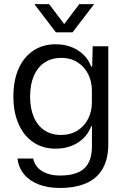

<svg xmlns="http://www.w3.org/2000/svg" viewBox="-20 -754 632 951"><path d="M66.3 31.3H144.6Q151.9 70.3 187.4 92.9Q223 115.4 277.6 115.4Q358.7 115.4 397.1 80.4Q435.4 45.3 435.4 -29.3V-128.7H431.4Q413.1 -78 366 -47.8Q318.9 -17.6 255 -17.6Q192.7 -17.6 145.7 -48.9Q98.7 -80.3 72.5 -138.6Q46.3 -196.9 46.3 -276Q46.3 -355.9 72.3 -414.1Q98.3 -472.4 145.6 -503.6Q193 -534.7 255 -534.7Q318.6 -534.7 365.7 -504.8Q412.9 -474.9 431.4 -424.3H436.4L439.3 -524.7H516.4V-40.7Q516.4 34 487.9 82.6Q459.3 131.3 405.5 154.1Q351.7 177 276.1 177Q217 177 171.5 159.4Q126 141.9 99.1 109.1Q72.1 76.4 66.3 31.3ZM435.1 -246.7V-306.7Q435.1 -350 416.7 -386.9Q398.3 -423.9 363.8 -445.6Q329.3 -467.4 283.7 -467.4Q236 -467.4 201.2 -444.5Q166.4 -421.6 147.8 -378.5Q129.1 -335.4 129.1 -276Q129.1 -217 147.5 -174.1Q165.9 -131.1 200.4 -108.4Q234.9 -85.6 282.3 -85.6Q329.3 -85.6 364.1 -107.6Q398.9 -129.7 417 -166.4Q435.1 -203 435.1 -246.7ZM150.3 -733.6H223.3L298 -634.7L372.7 -733.6H446.4L339.3 -593.9H256.7Z"/></svg>

Font: Mona Sans VF XLt
Style: Regular
Weight: 200
Designer: Deni Anggara
Foundry: GitHub
Version: Version 2.000;Glyphs 3.2.3 (3260)